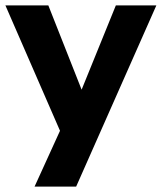

<svg xmlns="http://www.w3.org/2000/svg" viewBox="-32 -511 599 711"><path d="M96 180 204 -57V5L-12 -491H147L286 -139H254L397 -491H547L250 180Z"/></svg>

Font: Nunito Sans 12pt ExtraLight 12pt ExtraBold
Style: Regular
Weight: 800
Version: Version 3.101;gftools[0.9.27]